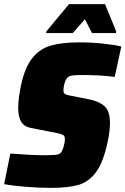

<svg xmlns="http://www.w3.org/2000/svg" viewBox="-23 -901 607 929"><path d="M-3 -10 27 -158Q126 -150 190 -150Q227 -150 243.5 -151.5Q260 -153 268 -159Q277 -166 284 -188.5Q291 -211 291 -229Q291 -239 287 -244Q283 -249 269.5 -253Q256 -257 223 -263L126 -282Q94 -288 79.5 -312Q65 -336 65 -379Q65 -423 79 -490Q98 -577 134.5 -621.5Q171 -666 224.5 -681Q278 -696 363 -696Q419 -696 475.5 -690Q532 -684 564 -676L532 -529Q465 -538 374 -538Q343 -538 328.5 -536Q314 -534 306 -528Q297 -521 290.5 -501.5Q284 -482 284 -463Q284 -451 292 -446Q300 -441 324 -437L410 -420Q458 -410 483.5 -386.5Q509 -363 509 -306Q509 -266 498 -215Q477 -116 442 -68.5Q407 -21 357.5 -6.5Q308 8 223 8Q168 8 104 3Q40 -2 -3 -10ZM200 -741 202 -750 311 -881H485L539 -750L538 -741H422L388 -808L329 -741Z"/></svg>

Font: Saira Semi Condensed Black
Style: Italic
Weight: 900
Width: 4
Italic angle: -12°
Designer: Hector Gatti with collaboration of the Omnibus-Type team
Foundry: Omnibus-Type
Version: Version 1.001; ttfautohint (v1.8)